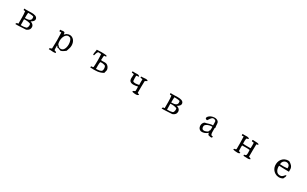

<svg xmlns="http://www.w3.org/2000/svg" viewBox="367 -2478 7267 4547"><g transform="rotate(30 4000.0 -205.0)"><path d="M686 -216C671 -247 639 -269 598 -280C641 -305 694 -344 676 -402C659 -456 593 -469 518 -470C447 -471 368 -462 320 -469C310 -459 323 -447 320 -432C329 -425 349 -429 364 -428C381 -330 374 -189 375 -87C335 -93 319 -76 316 -46C401 -41 500 -56 601 -57C631 -67 663 -86 683 -120C699 -157 698 -190 686 -216ZM594 -413C608 -387 605 -341 590 -325C557 -282 495 -285 441 -283C440 -324 442 -389 446 -428C491 -427 548 -427 594 -413ZM616 -224C631 -179 619 -120 586 -102C544 -91 497 -84 441 -87C443 -116 438 -195 438 -247C490 -253 571 -247 616 -224Z M1726 -270C1726 -383 1657 -467 1567 -468C1540 -468 1511 -461 1481 -445C1465 -436 1457 -417 1433 -404C1427 -418 1432 -442 1425 -455C1389 -483 1353 -456 1303 -460C1306 -441 1300 -434 1307 -419C1324 -410 1338 -422 1359 -419C1367 -297 1367 -115 1359 23C1347 30 1328 33 1314 40C1302 46 1295 56 1303 75C1334 68 1407 83 1452 78C1479 75 1490 68 1490 61C1490 48 1457 32 1429 26C1425 -13 1425 -56 1425 -100C1440 -91 1453 -78 1459 -59C1498 -68 1520 -35 1559 -33C1615 -43 1644 -79 1685 -104C1701 -166 1726 -200 1726 -270ZM1653 -261C1654 -200 1639 -137 1606 -102C1583 -77 1551 -66 1510 -77C1476 -86 1468 -113 1437 -137C1419 -194 1419 -260 1436 -315C1451 -364 1479 -405 1519 -422C1544 -433 1581 -423 1600 -415C1633 -388 1652 -325 1653 -261Z M2739 -196C2733 -246 2694 -300 2646 -314C2601 -327 2538 -308 2501 -322C2507 -349 2500 -417 2513 -447C2535 -448 2559 -446 2568 -459C2570 -469 2560 -472 2554 -481C2473 -493 2356 -489 2291 -484C2291 -433 2266 -388 2276 -339C2283 -330 2294 -335 2301 -339C2317 -379 2320 -433 2357 -451C2379 -447 2405 -447 2431 -447C2439 -378 2441 -195 2431 -89C2419 -91 2422 -78 2413 -77C2403 -79 2393 -82 2383 -84C2381 -67 2361 -67 2364 -44C2509 -31 2628 -39 2721 -99C2724 -133 2743 -164 2739 -196ZM2658 -129C2637 -84 2559 -84 2501 -81C2502 -110 2495 -217 2509 -270C2552 -280 2603 -271 2639 -256C2665 -245 2675 -166 2658 -129Z M3704 -442C3692 -460 3672 -466 3648 -467C3610 -468 3563 -456 3522 -460C3514 -452 3516 -440 3519 -427C3539 -424 3563 -424 3578 -416C3573 -367 3578 -324 3578 -263C3529 -254 3445 -233 3411 -271C3403 -320 3407 -365 3407 -416C3424 -427 3460 -420 3478 -431C3473 -453 3429 -466 3414 -464C3389 -461 3318 -461 3285 -465C3284 -454 3273 -451 3277 -435C3289 -421 3325 -431 3340 -420C3344 -356 3324 -298 3344 -253C3362 -212 3406 -199 3454 -199C3496 -199 3541 -208 3574 -216C3574 -170 3579 -137 3574 -93C3565 -84 3550 -81 3537 -76C3525 -71 3515 -62 3519 -41C3548 -34 3607 -23 3648 -31C3666 -35 3681 -42 3689 -56C3686 -79 3650 -69 3641 -86C3639 -189 3643 -313 3645 -408C3663 -421 3687 -428 3704 -442Z M4686 -216C4671 -247 4639 -269 4598 -280C4641 -305 4694 -344 4676 -402C4659 -456 4593 -469 4518 -470C4447 -471 4368 -462 4320 -469C4310 -459 4323 -447 4320 -432C4329 -425 4349 -429 4364 -428C4381 -330 4374 -189 4375 -87C4335 -93 4319 -76 4316 -46C4401 -41 4500 -56 4601 -57C4631 -67 4663 -86 4683 -120C4699 -157 4698 -190 4686 -216ZM4594 -413C4608 -387 4605 -341 4590 -325C4557 -282 4495 -285 4441 -283C4440 -324 4442 -389 4446 -428C4491 -427 4548 -427 4594 -413ZM4616 -224C4631 -179 4619 -120 4586 -102C4544 -91 4497 -84 4441 -87C4443 -116 4438 -195 4438 -247C4490 -253 4571 -247 4616 -224Z M5698 -80C5664 -70 5648 -89 5641 -118C5631 -159 5639 -222 5635 -262C5634 -275 5647 -276 5647 -288C5629 -364 5653 -415 5609 -455C5584 -478 5550 -487 5514 -487C5452 -487 5387 -458 5357 -421C5325 -382 5332 -348 5387 -343C5417 -373 5439 -449 5498 -455C5523 -457 5551 -445 5568 -425C5571 -388 5574 -341 5572 -306C5496 -314 5437 -274 5365 -265C5287 -214 5294 -68 5390 -43C5474 -33 5527 -67 5572 -106C5575 -86 5585 -73 5590 -55C5607 -51 5640 -38 5666 -38C5689 -38 5705 -47 5698 -80ZM5572 -173C5561 -169 5552 -145 5546 -125C5510 -105 5446 -73 5402 -106C5388 -121 5375 -159 5387 -198C5422 -248 5486 -270 5568 -273C5585 -266 5571 -200 5572 -173Z M6742 -63C6723 -75 6705 -87 6680 -93C6682 -193 6679 -322 6684 -434C6710 -432 6724 -442 6732 -459C6718 -469 6698 -474 6676 -476C6639 -480 6596 -477 6561 -482C6549 -478 6552 -453 6557 -441C6574 -437 6597 -440 6612 -434C6613 -381 6617 -336 6612 -284C6586 -286 6447 -279 6403 -290C6401 -342 6401 -402 6412 -431C6421 -448 6456 -432 6464 -456C6453 -479 6420 -483 6385 -483C6347 -483 6305 -477 6282 -486C6278 -469 6273 -454 6279 -444C6293 -432 6318 -452 6331 -441C6338 -325 6335 -178 6335 -99C6325 -83 6300 -83 6279 -78C6281 -67 6268 -65 6276 -51C6300 -45 6356 -35 6399 -37C6431 -39 6456 -48 6454 -71C6437 -78 6416 -79 6406 -93C6405 -143 6398 -204 6406 -241C6475 -242 6547 -246 6612 -237C6612 -214 6620 -133 6610 -106C6603 -88 6589 -76 6561 -78C6547 -72 6555 -58 6557 -44C6597 -46 6647 -36 6687 -39C6710 -41 6730 -47 6742 -63Z M7676 -256C7677 -266 7676 -298 7676 -315C7678 -398 7615 -446 7554 -478C7471 -483 7407 -450 7367 -398C7330 -350 7313 -284 7321 -214C7329 -145 7371 -85 7428 -52C7489 -16 7567 -10 7639 -51C7648 -82 7690 -124 7662 -156C7623 -128 7609 -83 7558 -74C7510 -66 7473 -80 7447 -107C7413 -143 7398 -202 7403 -263C7509 -255 7583 -259 7676 -256ZM7606 -308C7543 -301 7472 -298 7406 -304C7403 -381 7460 -426 7518 -425C7569 -424 7617 -388 7606 -308Z"/></g></svg>

Font: Yuji Syuku Std R
Style: Regular
Weight: 400
Designer: Kataoka Yuji
Foundry: Kinuta Font Factory
Version: Version 3.000;hotconv 1.0.111;makeotfexe 2.5.65597